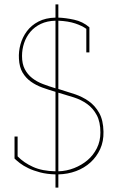

<svg xmlns="http://www.w3.org/2000/svg" viewBox="-20 -784 607 872"><path d="M245 68H232V8Q193 7 162.5 -1Q132 -9 109 -20Q86 -31 70.5 -43Q55 -55 46 -64V-164H60V-74Q88 -45 130 -26Q172 -7 232 -6V-367Q201 -376 172 -386.5Q143 -397 120 -413.5Q97 -430 82.5 -454.5Q68 -479 66 -517Q64 -550 73 -582.5Q82 -615 102 -642Q122 -669 154.5 -686Q187 -703 232 -704V-764H245V-704Q277 -703 316.5 -694.5Q356 -686 386 -660V-546H372V-653Q353 -667 321.5 -677.5Q290 -688 245 -690V-380Q281 -369 317.5 -357Q354 -345 383 -324.5Q412 -304 430.5 -271Q449 -238 450 -186Q451 -142 435 -107Q419 -72 391 -46.5Q363 -21 325.5 -7Q288 7 245 8ZM245 -363V-6Q282 -7 316.5 -20.5Q351 -34 377.5 -56.5Q404 -79 420 -111Q436 -143 436 -182Q436 -230 419.5 -261Q403 -292 376 -311.5Q349 -331 314.5 -342Q280 -353 245 -363ZM80 -530Q80 -494 92.5 -470Q105 -446 126 -429.5Q147 -413 174.5 -402.5Q202 -392 232 -383V-690Q194 -689 165.5 -675.5Q137 -662 118 -639.5Q99 -617 89.5 -588.5Q80 -560 80 -530Z"/></svg>

Font: Josefin Slab Thin
Style: Regular
Weight: 100
Designer: Santiago Orozco
Foundry: Typemade
Version: Version 2.000